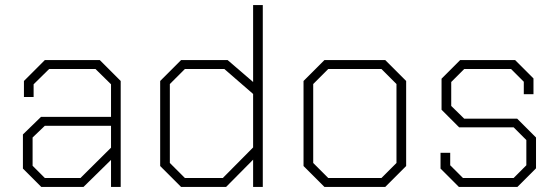

<svg xmlns="http://www.w3.org/2000/svg" viewBox="-20 -734 2185 754"><path d="M70 -72V-206L141 -275H416V-403L355 -463H173L112 -403V-353H74V-416L156 -498H372L454 -416V0H416V-106L308 0H142ZM296 -35 416 -154V-240H156L108 -194V-83L156 -35Z M609 -82V-416L691 -498H874L974 -412V-714H1012V0H974V-107L868 0H691ZM855 -35 974 -155V-365L861 -463H706L647 -404V-94L706 -35Z M1172 -82V-416L1254 -498H1493L1575 -416V-82L1493 0H1254ZM1478 -35 1537 -94V-404L1478 -463H1269L1210 -404V-94L1269 -35Z M1710 -72V-134H1748V-85L1798 -35H1997L2047 -85V-184L1997 -234H1783L1714 -303V-425L1787 -498H2003L2075 -426V-364H2037V-413L1987 -463H1803L1752 -412V-318L1803 -268H2011L2085 -194V-73L2012 0H1782Z"/></svg>

Font: Chakra Petch ExtraLight
Style: Regular
Weight: 275
Designer: Katatrad Aksorn Co.,Ltd.
Foundry: Cadson Demak Co.,Ltd.
Version: Version 1.000; ttfautohint (v1.6)